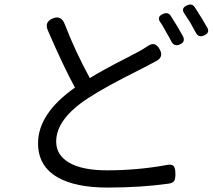

<svg xmlns="http://www.w3.org/2000/svg" viewBox="-20 -819 961 868"><path d="M466 29Q322 29 241 -17Q152 -68 152 -171Q152 -306 319 -423Q267 -518 197 -680Q179 -719 218 -735.5Q257 -752 273 -709Q320 -587 386 -466Q444 -502 554 -558Q596 -580 613 -589Q618 -592 628 -598Q641 -606 647 -610Q681 -635 702 -596Q720 -563 690 -545Q677 -538 647 -522Q634 -515 602 -499Q454 -425 378 -375Q234 -281 234 -179Q234 -118 292 -84Q351 -49 464 -49Q603 -49 733 -73Q757 -78 765 -68Q773 -59 773 -32Q773 -11 768 -2Q762 8 744 11Q616 29 466 29ZM755 -631Q745 -651 730 -676Q724 -688 710 -711Q707 -716 705 -718Q687 -743 717 -756Q740 -766 752 -747Q787 -693 807 -655Q820 -630 793 -618Q768 -607 755 -631ZM865 -672Q849 -702 840 -717Q822 -745 814 -757Q796 -782 826 -795Q848 -805 860 -787Q896 -732 917 -694Q930 -671 903 -659Q877 -647 865 -672Z"/></svg>

Font: GenSenRounded JP R
Style: Regular
Weight: 400
Version: Version 1.501;PS 1;hotconv 16.6.51;makeotf.lib2.5.65220